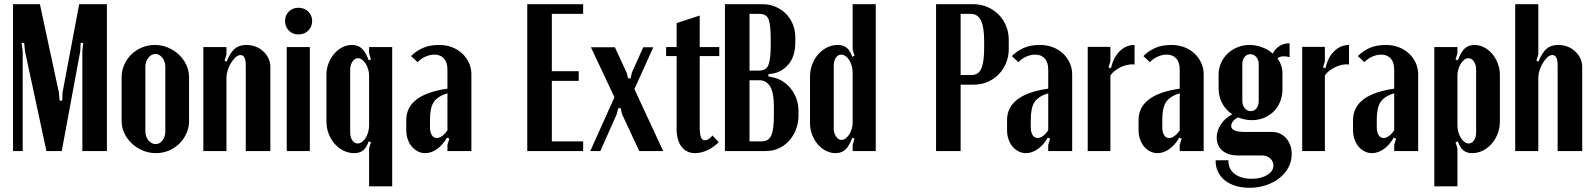

<svg xmlns="http://www.w3.org/2000/svg" viewBox="-20 -719 7583 914"><path d="M489 0H372V-475L376 -515H364L362 -475L274 0H201L99 -475L95 -515H83L88 -475V0H42V-699H170L260 -280L264 -240H276L278 -280L357 -699H489Z M717 -505Q750 -505 779.5 -492.5Q809 -480 831.5 -459Q854 -438 867 -410Q880 -382 880 -352V-143Q880 -112 867.5 -84Q855 -56 833.5 -35Q812 -14 783.5 -2Q755 10 722 10Q689 10 659.5 -2.5Q630 -15 607.5 -36Q585 -57 572 -84.5Q559 -112 559 -143V-352Q559 -383 571.5 -411Q584 -439 605.5 -460Q627 -481 656 -493Q685 -505 717 -505ZM720 -462Q700 -462 686 -443.5Q672 -425 672 -401V-94Q672 -69 686.5 -51Q701 -33 721 -33Q740 -33 753.5 -50.5Q767 -68 767 -94V-401Q767 -426 753 -444Q739 -462 720 -462Z M1059 -426Q1076 -469 1097.5 -487Q1119 -505 1152 -505Q1176 -505 1197 -497Q1218 -489 1233.5 -474.5Q1249 -460 1258 -441Q1267 -422 1267 -400V0H1150V-408Q1150 -457 1125 -457Q1113 -457 1101.5 -446.5Q1090 -436 1080 -420Q1070 -404 1064 -384.5Q1058 -365 1058 -346V0H948V-495H1058V-459L1049 -430Z M1337 -619Q1337 -646 1355 -664Q1373 -682 1401 -682Q1429 -682 1447.5 -664Q1466 -646 1466 -619Q1466 -592 1447.5 -573.5Q1429 -555 1401 -555Q1373 -555 1355 -573.5Q1337 -592 1337 -619ZM1455 -495V0H1345V-495Z M1737 -495H1847V168H1737V-13L1746 -42L1735 -46Q1725 -17 1709 -3.5Q1693 10 1666 10Q1639 10 1615 -2Q1591 -14 1573 -34.5Q1555 -55 1544.5 -82.5Q1534 -110 1534 -141V-364Q1534 -392 1544 -417.5Q1554 -443 1570.5 -462.5Q1587 -482 1609 -493.5Q1631 -505 1656 -505Q1684 -505 1702.5 -488Q1721 -471 1735 -432L1746 -436L1737 -465ZM1737 -360Q1737 -375 1732.5 -390Q1728 -405 1720.5 -416.5Q1713 -428 1703.5 -435Q1694 -442 1684 -442Q1669 -442 1658 -426Q1647 -410 1647 -387V-89Q1647 -66 1657 -51Q1667 -36 1683 -36Q1693 -36 1703 -43Q1713 -50 1720.5 -62Q1728 -74 1732.5 -89.5Q1737 -105 1737 -121Z M1914 -147Q1914 -269 2110 -297V-388Q2110 -422 2093.5 -440.5Q2077 -459 2048 -459Q2027 -459 2005.5 -449.5Q1984 -440 1968 -423L1937 -452Q1959 -475 1991.5 -490Q2024 -505 2071 -505Q2103 -505 2131 -494.5Q2159 -484 2179.5 -465Q2200 -446 2212 -420.5Q2224 -395 2224 -366V0H2110V-30L2119 -59L2108 -64Q2088 -29 2060.5 -9.5Q2033 10 2004 10Q1985 10 1968.5 1.5Q1952 -7 1940 -21.5Q1928 -36 1921 -56Q1914 -76 1914 -98ZM2060 -62Q2072 -62 2085.5 -72Q2099 -82 2110 -99V-275Q2064 -261 2045.5 -234Q2027 -207 2027 -151V-114Q2027 -90 2035.5 -76Q2044 -62 2060 -62Z M2756 -699V-653H2607V-380H2735V-334H2607V-46H2756V0H2490V-699Z M2907 -494 2963 -373 2970 -346H2982L2988 -373L3042 -494H3090L3000 -295L3137 0H3023L2941 -176L2935 -204H2923L2916 -176L2838 0H2790L2905 -256L2793 -494Z M3289 10Q3248 10 3224.5 -20.5Q3201 -51 3201 -105V-452H3151V-495H3201V-609L3311 -645V-495H3404V-452H3311V-109Q3311 -51 3335 -51Q3352 -51 3372 -74L3401 -42Q3379 -19 3348.5 -4.5Q3318 10 3289 10Z M3766 -518Q3766 -450 3733 -412Q3700 -374 3653 -368L3638 -366V-355L3653 -352Q3679 -348 3702.5 -334Q3726 -320 3743.5 -298.5Q3761 -277 3771 -250Q3781 -223 3781 -193V-166Q3781 -136 3770.5 -106.5Q3760 -77 3740 -53Q3720 -29 3691 -14.5Q3662 0 3626 0H3431V-699H3611Q3643 -699 3671.5 -687Q3700 -675 3721 -654Q3742 -633 3754 -604Q3766 -575 3766 -541ZM3595 -383Q3628 -383 3638.5 -410.5Q3649 -438 3649 -506V-533Q3649 -600 3639 -626.5Q3629 -653 3595 -653H3548V-383ZM3664 -211Q3664 -278 3646 -307.5Q3628 -337 3595 -337H3548V-46H3605Q3639 -46 3651.5 -74Q3664 -102 3664 -168Z M4048 -59 4037 -63Q4023 -24 4004.5 -7Q3986 10 3958 10Q3933 10 3911 -1.5Q3889 -13 3872.5 -32.5Q3856 -52 3846 -78Q3836 -104 3836 -132V-354Q3836 -385 3846.5 -412.5Q3857 -440 3875 -460.5Q3893 -481 3917 -493Q3941 -505 3968 -505Q3995 -505 4011 -491.5Q4027 -478 4037 -449L4048 -453L4039 -482V-699H4149V0H4039V-30ZM4039 -374Q4039 -390 4034.5 -405.5Q4030 -421 4022.5 -433Q4015 -445 4005 -452Q3995 -459 3985 -459Q3969 -459 3959 -444Q3949 -429 3949 -406V-108Q3949 -85 3960 -69Q3971 -53 3986 -53Q3996 -53 4005.5 -60Q4015 -67 4022.5 -78.5Q4030 -90 4034.5 -105Q4039 -120 4039 -135Z M4614 -699Q4650 -699 4681 -685.5Q4712 -672 4734.5 -649Q4757 -626 4769.5 -595.5Q4782 -565 4782 -531V-484Q4782 -450 4769.5 -419.5Q4757 -389 4735 -366Q4713 -343 4682.5 -329.5Q4652 -316 4616 -316H4553V0H4436V-699ZM4665 -524Q4665 -591 4649.5 -622Q4634 -653 4601 -653H4553V-362H4606Q4638 -362 4651.5 -393Q4665 -424 4665 -491Z M4774 -147Q4774 -269 4970 -297V-388Q4970 -422 4953.5 -440.5Q4937 -459 4908 -459Q4887 -459 4865.5 -449.5Q4844 -440 4828 -423L4797 -452Q4819 -475 4851.5 -490Q4884 -505 4931 -505Q4963 -505 4991 -494.5Q5019 -484 5039.5 -465Q5060 -446 5072 -420.5Q5084 -395 5084 -366V0H4970V-30L4979 -59L4968 -64Q4948 -29 4920.5 -9.5Q4893 10 4864 10Q4845 10 4828.5 1.5Q4812 -7 4800 -21.5Q4788 -36 4781 -56Q4774 -76 4774 -98ZM4920 -62Q4932 -62 4945.5 -72Q4959 -82 4970 -99V-275Q4924 -261 4905.5 -234Q4887 -207 4887 -151V-114Q4887 -90 4895.5 -76Q4904 -62 4920 -62Z M5266 -496V-427L5257 -398L5269 -394Q5279 -444 5309.5 -474.5Q5340 -505 5381 -505V-412Q5365 -414 5348 -410.5Q5331 -407 5315.5 -399.5Q5300 -392 5287 -382Q5274 -372 5266 -360V0H5158V-496Z M5400 -147Q5400 -269 5596 -297V-388Q5596 -422 5579.5 -440.5Q5563 -459 5534 -459Q5513 -459 5491.5 -449.5Q5470 -440 5454 -423L5423 -452Q5445 -475 5477.5 -490Q5510 -505 5557 -505Q5589 -505 5617 -494.5Q5645 -484 5665.5 -465Q5686 -446 5698 -420.5Q5710 -395 5710 -366V0H5596V-30L5605 -59L5594 -64Q5574 -29 5546.5 -9.5Q5519 10 5490 10Q5471 10 5454.5 1.5Q5438 -7 5426 -21.5Q5414 -36 5407 -56Q5400 -76 5400 -98ZM5546 -62Q5558 -62 5571.5 -72Q5585 -82 5596 -99V-275Q5550 -261 5531.5 -234Q5513 -207 5513 -151V-114Q5513 -90 5521.5 -76Q5530 -62 5546 -62Z M5928 175Q5891 175 5861 165.5Q5831 156 5810 139Q5789 122 5777.5 97.5Q5766 73 5767 44H5828Q5826 84 5856.5 108Q5887 132 5938 132Q5983 132 6012.5 114Q6042 96 6042 69Q6042 49 6026.5 35Q6011 21 5988 21H5873Q5826 21 5799 -2Q5772 -25 5772 -64Q5772 -97 5792 -127Q5812 -157 5846 -175Q5814 -196 5797.5 -228.5Q5781 -261 5781 -299V-364Q5781 -393 5792.5 -419Q5804 -445 5824 -464Q5844 -483 5871 -494Q5898 -505 5928 -505Q5958 -505 5987 -494.5Q6016 -484 6039 -464Q6050 -487 6071 -500Q6092 -513 6119 -513V-447Q6104 -451 6091 -451Q6073 -451 6061 -441Q6085 -409 6085 -370V-295Q6085 -262 6074 -235Q6063 -208 6043.5 -188.5Q6024 -169 5997.5 -158Q5971 -147 5939 -147Q5922 -147 5905.5 -150.5Q5889 -154 5874 -160Q5859 -153 5850 -142Q5841 -131 5841 -120Q5841 -91 5904 -91H6034Q6076 -91 6102.5 -61Q6129 -31 6129 15Q6129 49 6113.5 78Q6098 107 6071 128.5Q6044 150 6007 162.5Q5970 175 5928 175ZM5894 -238Q5894 -218 5905.5 -204Q5917 -190 5934 -190Q5951 -190 5961.5 -203.5Q5972 -217 5972 -238V-413Q5972 -434 5960.5 -447.5Q5949 -461 5932 -461Q5915 -461 5904.5 -447.5Q5894 -434 5894 -413Z M6287 -496V-427L6278 -398L6290 -394Q6300 -444 6330.5 -474.5Q6361 -505 6402 -505V-412Q6386 -414 6369 -410.5Q6352 -407 6336.5 -399.5Q6321 -392 6308 -382Q6295 -372 6287 -360V0H6179V-496Z M6421 -147Q6421 -269 6617 -297V-388Q6617 -422 6600.5 -440.5Q6584 -459 6555 -459Q6534 -459 6512.5 -449.5Q6491 -440 6475 -423L6444 -452Q6466 -475 6498.5 -490Q6531 -505 6578 -505Q6610 -505 6638 -494.5Q6666 -484 6686.5 -465Q6707 -446 6719 -420.5Q6731 -395 6731 -366V0H6617V-30L6626 -59L6615 -64Q6595 -29 6567.5 -9.5Q6540 10 6511 10Q6492 10 6475.5 1.5Q6459 -7 6447 -21.5Q6435 -36 6428 -56Q6421 -76 6421 -98ZM6567 -62Q6579 -62 6592.5 -72Q6606 -82 6617 -99V-275Q6571 -261 6552.5 -234Q6534 -207 6534 -151V-114Q6534 -90 6542.5 -76Q6551 -62 6567 -62Z M6909 -436 6920 -432Q6934 -471 6952.5 -488Q6971 -505 6999 -505Q7023 -505 7045 -493.5Q7067 -482 7083.5 -462.5Q7100 -443 7110 -417.5Q7120 -392 7120 -364V-141Q7120 -110 7109.5 -82.5Q7099 -55 7081 -34.5Q7063 -14 7039 -2Q7015 10 6988 10Q6962 10 6946 -3.5Q6930 -17 6920 -46L6909 -42L6918 -13V168H6808V-495H6918V-465ZM6918 -121Q6918 -105 6922.5 -89.5Q6927 -74 6934.5 -62Q6942 -50 6951.5 -43Q6961 -36 6971 -36Q6987 -36 6997 -51Q7007 -66 7007 -89V-387Q7007 -410 6996.5 -426Q6986 -442 6970 -442Q6960 -442 6951 -435Q6942 -428 6934.5 -416.5Q6927 -405 6922.5 -390Q6918 -375 6918 -360Z M7304 -426Q7321 -469 7342.5 -487Q7364 -505 7397 -505Q7421 -505 7442 -497Q7463 -489 7478.5 -474.5Q7494 -460 7503 -441Q7512 -422 7512 -400V0H7395V-408Q7395 -457 7370 -457Q7358 -457 7346.5 -446.5Q7335 -436 7325 -420Q7315 -404 7309 -384.5Q7303 -365 7303 -346V0H7193V-699H7303V-459L7294 -430Z"/></svg>

Font: Moniqa ExtBd Paragraph
Style: Regular
Weight: 800
Designer: Rajesh Rajput
Foundry: Rajesh Rajput
Version: Version 1.000